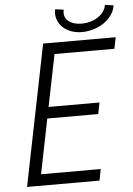

<svg xmlns="http://www.w3.org/2000/svg" viewBox="-59 -932 678 977"><g transform="rotate(-5 279.5 -444.0)"><path d="M184.1 -719.7H554.7L543 -661.6H237.3L183.6 -396H443.8L432.1 -337.9H171.9L115.7 -58.1H420.4L409.2 0H39.1ZM257.8 -866.7Q257.8 -876 260.3 -888.2L303.2 -882.3Q301.3 -871.6 301.3 -866.7Q301.3 -836.9 325.7 -820.3Q350.1 -803.7 388.2 -803.7Q419.9 -803.7 447.3 -814.5Q474.6 -825.2 492.4 -844.2Q510.3 -863.3 514.6 -888.2L558.6 -882.3Q552.7 -846.2 526.6 -818.4Q500.5 -790.5 462.9 -775.6Q425.3 -760.7 386.2 -760.7Q348.6 -760.7 319.3 -775.1Q290 -789.6 273.9 -813.7Q257.8 -837.9 257.8 -866.7Z"/></g></svg>

Font: Reddit Sans Vanilla Light
Style: Italic
Weight: 300
Italic angle: -11.25°
Designer: Stephen Hutchings
Version: Version 1.013